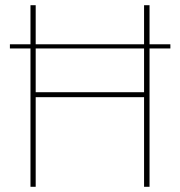

<svg xmlns="http://www.w3.org/2000/svg" viewBox="-20 -717 691 737"><path d="M97 -531H18V-547H97V-697H117V-547H533V-697H554V-547H634V-531H554V0H533V-344H117V0H97ZM533 -363V-531H117V-363Z"/></svg>

Font: Hanken Grotesk Thin
Style: Regular
Weight: 100
Designer: Alfredo Marco Pradil
Foundry: Hanken Design Co.
Version: Version 3.014